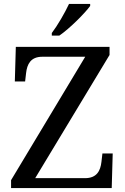

<svg xmlns="http://www.w3.org/2000/svg" viewBox="-20 -951 632 971"><path d="M242 -784V-771H280C333 -807 411 -886 436 -921V-931H329C308 -886 271 -822 242 -784ZM36 0H545L550 -175H498L493 -132C488 -88 470 -50 410 -50H158L534 -673V-714H60L55 -539H107L112 -582C117 -626 135 -664 194 -664H411L36 -40Z"/></svg>

Font: Noto Serif Balinese
Style: Regular
Weight: 400
Designer: Monotype Design Team
Foundry: Monotype Imaging Inc.
Version: Version 2.005